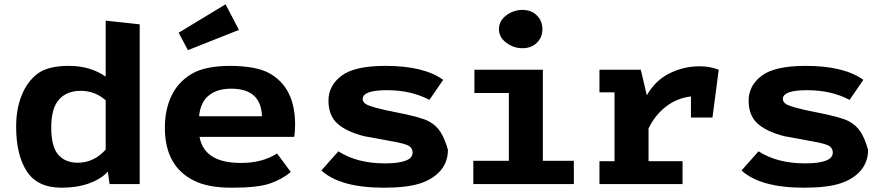

<svg xmlns="http://www.w3.org/2000/svg" viewBox="-20 -855 4110 892"><path d="M55 -267Q55 -349 81 -413Q107 -477 155 -513Q203 -549 301 -549Q399 -549 471 -499V-759L629 -742V0H489L481 -58Q451 -24 395 -3.5Q339 17 266 17Q154 17 104.5 -59Q55 -135 55 -267ZM341 -99Q416 -99 471 -160V-389Q421 -433 355.5 -433Q290 -433 254 -392.5Q218 -352 218 -263Q218 -174 250.5 -136.5Q283 -99 341 -99Z M1051 -549Q1169 -548 1229 -516Q1351 -450 1351 -276Q1351 -243 1347 -219H907Q929 -98 1099 -98Q1199 -98 1267 -142L1331 -56Q1291 -22 1234 -2.5Q1177 17 1061 17Q1058 17 1055 17Q943 17 877 -18Q746 -85 746 -262Q746 -345 776.5 -409.5Q807 -474 870 -511.5Q933 -549 1051 -549ZM905 -315H1197Q1193 -443 1054 -443Q989 -443 950 -411.5Q911 -380 905 -315ZM810 -703 1028 -835 1090 -716 853 -622Z M1473 -63 1552 -152Q1639 -96 1768 -96Q1897 -96 1897 -146Q1897 -164 1883 -175Q1869 -186 1812 -196.5Q1755 -207 1673 -222Q1590 -243 1548 -280.5Q1506 -318 1506 -387.5Q1506 -457 1566.5 -503Q1627 -549 1771 -549Q1949 -549 2039 -484L1975 -391Q1890 -436 1777.5 -436Q1665 -436 1665 -395Q1665 -382 1679 -372Q1703 -356 1819 -333.5Q1935 -311 1971 -292Q2007 -273 2027 -241Q2047 -209 2061 -159Q2061 -103 2027 -63Q1993 -23 1932 -3Q1871 17 1763 17Q1561 17 1473 -63Z M2179 0V-108H2344V-423H2184V-531H2502V-108H2646V0ZM2332 -656.5Q2298 -682 2298 -720Q2298 -758 2332 -783.5Q2366 -809 2407 -809Q2448 -809 2474 -783.5Q2500 -758 2500 -719.5Q2500 -681 2474 -656Q2448 -631 2407 -631Q2366 -631 2332 -656.5Z M2765 0V-106H2835V-426H2765V-531H2957L2985 -412Q3023 -480 3089 -513.5Q3155 -547 3231 -547Q3279 -547 3319 -531L3290 -309H3190V-407Q3124 -399 3073 -359Q3022 -319 2993 -258V-106H3151V0Z M3425 -63 3504 -152Q3591 -96 3720 -96Q3849 -96 3849 -146Q3849 -164 3835 -175Q3821 -186 3764 -196.5Q3707 -207 3625 -222Q3542 -243 3500 -280.5Q3458 -318 3458 -387.5Q3458 -457 3518.5 -503Q3579 -549 3723 -549Q3901 -549 3991 -484L3927 -391Q3842 -436 3729.5 -436Q3617 -436 3617 -395Q3617 -382 3631 -372Q3655 -356 3771 -333.5Q3887 -311 3923 -292Q3959 -273 3979 -241Q3999 -209 4013 -159Q4013 -103 3979 -63Q3945 -23 3884 -3Q3823 17 3715 17Q3513 17 3425 -63Z"/></svg>

Font: Fix15 Mono
Style: Bold
Weight: 700
Designer: Carrois Corporate & Edenspiekermann AG
Foundry: Carrois Corporate GbR & Edenspiekermann AG
Version: Version 3.206